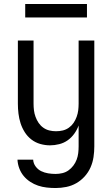

<svg xmlns="http://www.w3.org/2000/svg" viewBox="-20 -724 565 967"><path d="M260 223Q238 223 215.5 220.5Q193 218 172 211Q151 204 132 191.5Q113 179 99 162Q85 145 77 123.5Q69 102 68 80H147Q148 99 159.5 114.5Q171 130 187.5 138Q204 146 222.5 149Q241 152 260 152Q277 152 294 148Q311 144 325 134Q339 124 349.5 110Q360 96 366 80Q372 64 374 47Q376 30 376 13V-92Q368 -70 354 -50.5Q340 -31 321 -17.5Q302 -4 278.5 2Q255 8 232 8Q207 8 182.5 1Q158 -6 138 -21.5Q118 -37 104.5 -58.5Q91 -80 83.5 -103.5Q76 -127 73 -152Q70 -177 70 -202V-520H149V-202Q149 -185 151 -168.5Q153 -152 159 -135.5Q165 -119 174.5 -105Q184 -91 198 -81Q212 -71 228.5 -67Q245 -63 262 -63Q280 -63 296.5 -67Q313 -71 327 -81Q341 -91 350.5 -105Q360 -119 366 -135.5Q372 -152 374 -168.5Q376 -185 376 -202V-520H455V13Q455 40 451 67Q447 94 436 119Q425 144 406.5 164.5Q388 185 364.5 198.5Q341 212 314 217.5Q287 223 260 223ZM107 -636V-704H418V-636Z"/></svg>

Font: Iosevka Pride
Style: Regular
Weight: 400
Monospace: yes
Designer: Belleve Invis
Foundry: Belleve Invis
Version: Version 30.3.1; ttfautohint (v1.8.4)